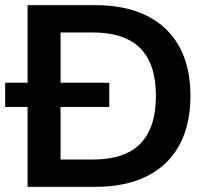

<svg xmlns="http://www.w3.org/2000/svg" viewBox="-30 -725 812 745"><path d="M77 0V-705H339Q457 -705 539.5 -664Q622 -623 665.5 -544.5Q709 -466 709 -353Q709 -240 665.5 -161Q622 -82 539.5 -41Q457 0 339 0ZM205 -106H331Q454 -106 514.5 -167.5Q575 -229 575 -353Q575 -477 514 -538Q453 -599 331 -599H205ZM-10 -310V-404H394V-310Z"/></svg>

Font: Nunito Sans 12pt ExtraLight
Style: Bold
Weight: 700
Version: Version 3.101;gftools[0.9.27]